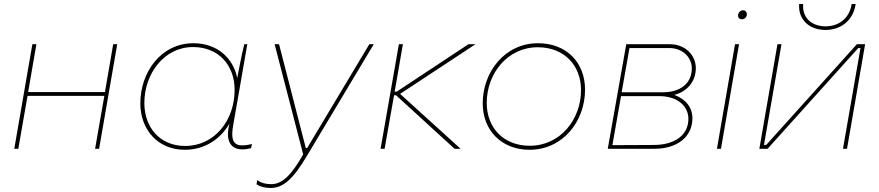

<svg xmlns="http://www.w3.org/2000/svg" viewBox="-20 -740 4374 955"><path d="M543 -520 502 -282H120L161 -520H141L51 0H71L117 -263H499L453 0H473L563 -520Z M1184 3C1201 3 1213 1 1229 -3L1233 -24C1215 -19 1202 -17 1183 -17C1132 -17 1130 -62 1140 -118L1158 -221C1160 -230 1162 -240 1163 -249L1210 -520H1195C1181 -464 1171 -408 1160 -352C1139 -454 1058 -525 942 -525C781 -525 678 -381 678 -226C678 -94 766 5 899 5C1000 5 1077 -49 1122 -126L1120 -119C1100 -36 1131 3 1184 3ZM940 -506C1068 -506 1147 -415 1147 -293C1147 -141 1047 -14 901 -14C778 -14 698 -103 698 -228C698 -373 796 -506 940 -506Z M1326 195C1388 195 1437 152 1505 38L1839 -520H1817L1508 -4H1501L1368 -520H1346L1488 28C1428 134 1382 176 1329 176C1300 176 1277 169 1259 156L1256 177C1273 188 1297 195 1326 195Z M1873 0H1893L1940 -266H1950L2241 0H2271L1970 -273L2345 -520H2310L1953 -284H1943L1984 -520H1964Z M2614 5C2778 5 2890 -135 2890 -294C2890 -429 2798 -525 2656 -525C2490 -525 2381 -381 2381 -226C2381 -91 2475 5 2614 5ZM2615 -15C2485 -15 2401 -104 2401 -228C2401 -374 2504 -505 2655 -505C2785 -505 2870 -416 2870 -292C2870 -146 2767 -15 2615 -15Z M3003 0H3236C3343 0 3424 -55 3424 -152C3424 -206 3391 -247 3334 -268C3397 -284 3441 -334 3441 -401C3441 -466 3388 -520 3312 -520H3095ZM3026 -18 3069 -262H3257C3352 -262 3404 -211 3404 -149C3404 -64 3331 -19 3232 -19ZM3072 -281 3111 -501H3309C3374 -501 3421 -456 3421 -400C3421 -325 3364 -281 3277 -281Z M3546 0H3566L3656 -520H3636ZM3671 -644C3683 -644 3695 -655 3695 -669C3695 -679 3688 -689 3676 -689C3662 -689 3651 -676 3651 -663C3651 -652 3658 -644 3671 -644Z M3757 0H3798L4249 -501H4260L4173 0H4193L4283 -520H4242L3791 -19H3780L3867 -520H3847ZM4086 -591C4161 -591 4224 -637 4236 -720H4216C4206 -649 4152 -609 4087 -609C4012 -609 3969 -657 3975 -720H3955C3949 -646 4002 -591 4086 -591Z"/></svg>

Font: Fixel Display Thin
Style: Italic
Weight: 100
Italic angle: -10°
Designer: AlfaBravo + MacPaw
Foundry: Kyrylo Tkachov, Marchela Mozhyna, Serhii Makarenko, Maria Weinstein, Zakhar Kryvoshyya
Version: Version 1.210;Glyphs 3.2 (3217)